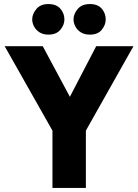

<svg xmlns="http://www.w3.org/2000/svg" viewBox="-20 -928 682 948"><path d="M239 -283 3 -700H191L325 -450L455 -700H639L404 -283V0H239ZM139 -832Q139 -859 159.5 -883.5Q180 -908 219 -908Q258 -908 278 -885Q298 -862 298 -832Q298 -805 278 -781Q258 -757 219 -757Q193 -757 175 -768.5Q157 -780 148 -797.5Q139 -815 139 -832ZM343 -832Q343 -859 363.5 -883.5Q384 -908 424 -908Q463 -908 482.5 -885Q502 -862 502 -832Q502 -805 482.5 -781Q463 -757 424 -757Q397 -757 379 -768.5Q361 -780 352 -797.5Q343 -815 343 -832Z"/></svg>

Font: Moderustic
Style: Bold
Weight: 700
Designer: Tural Alisoy
Foundry: TAFT Foundry
Version: Version 2.120